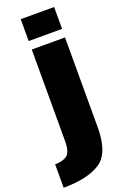

<svg xmlns="http://www.w3.org/2000/svg" viewBox="-243 -841 731 1126"><g transform="rotate(-20 123.0 -277.5)"><path d="M-54 230V84Q-5.5 84 21 64Q47.5 44 47.5 -24V-595.5H255V-35Q255 126.5 176 178.2Q97 230 -54 230ZM47.5 -785H256V-648.5H47.5Z"/></g></svg>

Font: Anybody Black
Style: Regular
Weight: 900
Designer: Tyler Finck
Foundry: Etcetera Type Company
Version: Version 1.010; ttfautohint (v1.8.3) -l 8 -r 50 -G 200 -x 14 